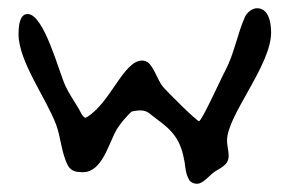

<svg xmlns="http://www.w3.org/2000/svg" viewBox="-20 -572 689 466"><path d="M638 -493C638 -515 633 -552 604 -552C592 -552 580 -542 575 -532C556 -490 549 -443 527 -401C518 -385 470 -278 463 -278C457 -278 383 -352 375 -362C362 -378 353 -412 337 -422H336C333 -424 329 -425 325 -425C279 -425 248 -320 188 -286C180 -287 174 -304 170 -310C159 -328 148 -344 139 -363C123 -397 87 -538 47 -538C26 -538 25 -504 25 -489C25 -423 92 -334 116 -270C128 -238 129 -200 145 -170C153 -156 166 -154 181 -154C229 -154 244 -226 264 -259C274 -275 286 -288 299 -301C306 -303 314 -304 322 -304C339 -304 346 -293 359 -284C401 -254 419 -231 428 -179C430 -164 431 -149 439 -136V-135C444 -129 450 -126 458 -126C473 -126 487 -145 498 -153C514 -165 535 -170 535 -194C535 -206 531 -219 531 -231C531 -292 638 -413 638 -493Z"/></svg>

Font: ChillLongCangKaiShu Medium
Style: Regular
Weight: 500
Version: Version 3.500;Glyphs 3.1.1 (3135)